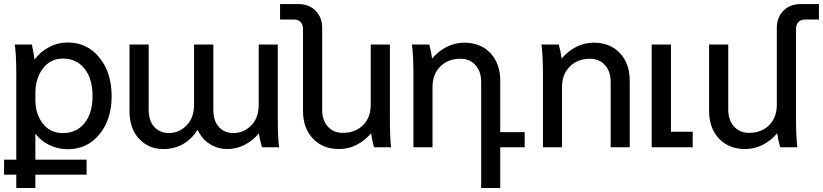

<svg xmlns="http://www.w3.org/2000/svg" viewBox="-22 -724 4046 944"><path d="M-2 134.8V61H58.1V-359.9Q58.1 -452.1 50.8 -504.9H134.8Q145 -454.6 147.9 -431.2Q175.3 -468.8 218.5 -491.9Q261.7 -515.1 311 -515.1Q406.2 -515.1 466.6 -441.2Q526.9 -367.2 526.9 -251Q526.9 -136.2 466.6 -63.2Q406.2 9.8 311 9.8Q263.7 9.8 221.2 -10.7Q178.7 -31.2 151.9 -66.9V61H403.8V134.8H151.9V200.2H58.1V134.8ZM151.9 -266.1V-233.9Q151.9 -164.1 188.2 -116.9Q224.6 -69.8 287.1 -69.8Q354.5 -69.8 393.8 -118.9Q433.1 -168 433.1 -251Q433.1 -336.4 393.8 -386.2Q354.5 -436 287.1 -436Q226.1 -436 189 -387.2Q151.9 -338.4 151.9 -266.1Z M932.1 -209V-504.9H1026.9V-185.1Q1026.9 -129.4 1054.4 -99.6Q1082 -69.8 1125 -69.8Q1176.3 -69.8 1213.1 -107.2Q1250 -144.5 1250 -209V-504.9H1343.8V-145Q1343.8 -49.3 1350.1 0H1266.1Q1254.9 -37.1 1251 -68.8Q1219.7 -31.2 1179.7 -11.2Q1139.6 8.8 1097.2 8.8Q1048.8 8.8 1009.5 -15.9Q970.2 -40.5 949.7 -85.9Q888.7 8.8 780.8 8.8Q709 8.8 661.9 -41.5Q614.7 -91.8 614.7 -178.2V-504.9H709V-185.1Q709 -129.4 737.1 -99.6Q765.1 -69.8 808.1 -69.8Q858.4 -69.8 895.3 -107.4Q932.1 -145 932.1 -209Z M1900.9 0H1816.9Q1807.6 -31.7 1802.7 -68.8Q1772 -32.7 1731.7 -12Q1691.4 8.8 1645 8.8Q1564.9 8.8 1516.4 -42.7Q1467.8 -94.2 1467.8 -178.2V-582Q1467.8 -602.5 1456.1 -615.2Q1444.3 -627.9 1423.8 -627.9H1355V-704.1H1443.8Q1498 -704.1 1530 -670.9Q1562 -637.7 1562 -587.9V-185.1Q1562 -133.3 1589.6 -102.1Q1617.2 -70.8 1663.1 -70.8Q1725.1 -70.8 1762.9 -108.6Q1800.8 -146.5 1800.8 -209V-504.9H1895V-145Q1895 -45.9 1900.9 0Z M2003.4 -504.9H2088.9Q2098.6 -466.8 2102.5 -436Q2132.3 -471.7 2173.3 -492.9Q2214.4 -514.2 2260.7 -514.2Q2340.8 -514.2 2389.2 -462.9Q2437.5 -411.6 2437.5 -327.1V-74.2H2557.6V0H2437.5V200.2H2343.8V-320.8Q2343.8 -372.6 2315.7 -403.8Q2287.6 -435.1 2241.7 -435.1Q2180.7 -435.1 2142.6 -396.7Q2104.5 -358.4 2104.5 -295.9V0H2010.7V-359.9Q2010.7 -447.8 2003.4 -504.9Z M2640.1 -504.9H2725.6Q2735.4 -466.8 2739.3 -436Q2769 -471.7 2810.1 -492.9Q2851.1 -514.2 2897.5 -514.2Q2977.5 -514.2 3025.9 -462.9Q3074.2 -411.6 3074.2 -327.1V0H2980.5V-320.8Q2980.5 -372.6 2952.4 -403.8Q2924.3 -435.1 2878.4 -435.1Q2817.4 -435.1 2779.3 -396.7Q2741.2 -358.4 2741.2 -295.9V0H2647.5V-359.9Q2647.5 -447.8 2640.1 -504.9Z M3182.1 0V-504.9H3276.9V-76.2H3383.8V0Z M3891.6 -582V-145Q3891.6 -53.2 3898.4 0H3813.5Q3802.7 -42 3799.3 -68.8Q3769.5 -33.2 3728.8 -12.2Q3688 8.8 3641.6 8.8Q3561.5 8.8 3512.9 -42.7Q3464.4 -94.2 3464.4 -178.2V-504.9H3558.6V-185.1Q3558.6 -133.3 3586.7 -102.1Q3614.7 -70.8 3660.6 -70.8Q3721.7 -70.8 3759.5 -108.6Q3797.4 -146.5 3797.4 -209V-587.9Q3797.4 -637.7 3829.3 -670.9Q3861.3 -704.1 3915.5 -704.1H4004.4V-627.9H3935.5Q3915 -627.9 3903.3 -615.2Q3891.6 -602.5 3891.6 -582Z"/></svg>

Font: LT Superior Med
Style: Regular
Weight: 500
Designer: Daniel Lyons
Foundry: LyonsType
Version: Version 1.000